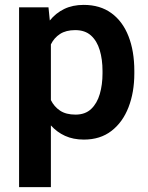

<svg xmlns="http://www.w3.org/2000/svg" viewBox="-20 -558 602 781"><path d="M526.4 -269.5V-259.3Q526.4 -182.6 502.7 -121.6Q479 -60.5 433.3 -25.4Q387.7 9.8 321.3 9.8Q277.8 9.8 244.6 -5.4Q211.4 -20.5 187 -47.9V203.1H57.6V-528.3H177.2L182.6 -474.6Q207 -504.9 241.2 -521.5Q275.4 -538.1 320.3 -538.1Q387.2 -538.1 433.1 -504.6Q479 -471.2 502.7 -410.6Q526.4 -350.1 526.4 -269.5ZM397 -259.3V-269.5Q397 -316.4 385.7 -354Q374.5 -391.6 350.1 -413.6Q325.7 -435.5 286.1 -435.5Q248.5 -435.5 224.4 -419.9Q200.2 -404.3 187 -377.4V-150.9Q200.2 -124 224.4 -107.9Q248.5 -91.8 287.1 -91.8Q326.7 -91.8 350.8 -114.7Q375 -137.7 386 -175.8Q397 -213.9 397 -259.3Z"/></svg>

Font: Vazirmatn RD SemiBold
Style: Regular
Weight: 600
Designer: Saber Rastikerdar
Foundry: Saber Rastikerdar
Version: Version 32.102